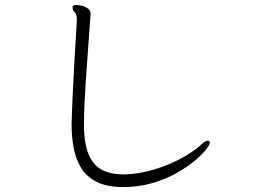

<svg xmlns="http://www.w3.org/2000/svg" viewBox="-20 -736 1040 775"><path d="M487 -32Q541 -34 599 -51Q657 -68 708 -95Q759 -122 793 -153Q808 -168 819 -168Q827 -168 827 -160Q827 -152 811 -131.5Q795 -111 764 -85.5Q733 -60 690 -36Q647 -12 593 3.5Q539 19 476 19Q412 19 371 -1.5Q330 -22 308 -57.5Q286 -93 277.5 -138.5Q269 -184 269 -233Q270 -279 273 -345.5Q276 -412 280.5 -490Q285 -568 290 -649V-656Q290 -679 281.5 -686.5Q273 -694 273 -705V-709Q274 -716 288 -716Q298 -716 311.5 -712.5Q325 -709 335.5 -701Q346 -693 346 -678Q346 -674 345 -668.5Q344 -663 344 -658Q333 -509 326 -404.5Q319 -300 319 -236V-232Q319 -155 338.5 -111Q358 -67 393.5 -49.5Q429 -32 477 -32Z"/></svg>

Font: Moon Stars Kai T HW Light
Style: Regular
Weight: 300
Designer: GuiWonder
Version: Version 1.101